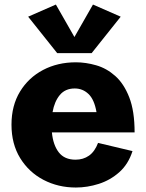

<svg xmlns="http://www.w3.org/2000/svg" viewBox="-20 -816 646 849"><path d="M315.4 13.2Q237.3 13.2 172.6 -20.5Q107.9 -54.2 69.3 -116.7Q30.8 -179.2 30.8 -264.6Q30.8 -349.1 68.4 -410.9Q106 -472.7 170.4 -506.6Q234.9 -540.5 315.4 -540.5Q359.4 -540.5 405.3 -527.3Q451.2 -514.2 489.5 -480.2Q527.8 -446.3 551.5 -385.7Q575.2 -325.2 575.2 -230.5H209.5Q214.8 -174.8 240 -142.3Q265.1 -109.9 314 -109.9Q348.1 -109.9 373.5 -127.7Q398.9 -145.5 413.6 -184.1L565.9 -147.9Q547.4 -89.8 507.3 -54.4Q467.3 -19 416.7 -2.9Q366.2 13.2 315.4 13.2ZM310.5 -424.8Q268.6 -424.8 244.6 -396Q220.7 -367.2 212.4 -320.3H406.7Q397 -376 371.3 -400.4Q345.7 -424.8 310.5 -424.8ZM227.1 -795.9 309.1 -652.3 391.1 -795.9 513.7 -742.2 385.3 -581.1H232.9L104.5 -742.2Z"/></svg>

Font: Schibsted Grotesk ExtraBold
Style: Regular
Weight: 800
Designer: Bakken & Baeck AS, Henrik Kongsvoll
Foundry: Schibsted ASA
Version: Version 1.100; ttfautohint (v1.8.4.7-5d5b);gftools[0.9.25]